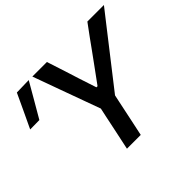

<svg xmlns="http://www.w3.org/2000/svg" viewBox="-237 -938 1161 1161"><g transform="rotate(-45 344.0 -357.0)"><path d="M251 0Q263.5 -58.5 275 -113Q286.5 -167.5 300.5 -234.5L311 -283L218 -539Q202.5 -582.5 188 -622Q173.5 -661 155 -713H279.5Q294 -667.5 305 -634.5Q315.5 -601.5 325 -572.5Q334 -543 345.5 -507.5L383 -393H392.5L473.5 -504Q500 -541 522.5 -571.5Q544.5 -602 568.5 -635.5Q592.5 -668.5 625.5 -713H767Q732.5 -669.5 698.5 -625.5Q664 -581 631 -539L428 -279L418.5 -234.5Q404.5 -167.5 393 -113Q381.5 -58.5 369 0ZM-80.5 -496Q-54.5 -550.5 -29.5 -604Q-4.5 -657.5 20.5 -711L124.5 -713.5Q92.5 -658 61.5 -604.5Q30 -550.5 -1 -497Z"/></g></svg>

Font: Heraclito Medium
Style: Italic
Weight: 500
Italic angle: -12°
Designer: Kostas Bartsokas (font) & Cristiano Sobral (main changes)
Foundry: Kostas Bartsokas (font) & Cristiano Sobral (main changes)
Version: Version 1.00;July 8, 2020;FontCreator 13.0.0.2655 64-bit